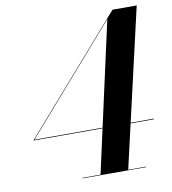

<svg xmlns="http://www.w3.org/2000/svg" viewBox="-83 -823 801 895"><g transform="rotate(-10 317.0 -375.0)"><path d="M320.5 0 478 -711 46 -216.5H611.5V-213.5H40.5L509.5 -750H624L451.5 0ZM235.5 0V-2.5H536.5V0Z"/></g></svg>

Font: Bodoni Moda 72pt SemiBold
Style: Italic
Weight: 600
Italic angle: -13°
Designer: Owen Earl
Foundry: indestructible type
Version: Version 2.004